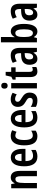

<svg xmlns="http://www.w3.org/2000/svg" viewBox="1602 -2402 810 4053"><g transform="rotate(-90 2006.5 -375.0)"><path d="M287 -553C233 -553 191 -524 167 -472H160L148 -543H59V0H171V-269C171 -402 193 -454 254 -454C299 -454 314 -413 314 -333V0H426V-363C426 -489 377 -553 287 -553Z M711 -552C587 -552 523 -451 523 -268C523 -102 582 10 728 10C780 10 826 -2 868 -26V-121C824 -93 786 -82 742 -82C669 -82 634 -134 633 -242H891V-309C891 -453 829 -552 711 -552ZM713 -464C762 -464 787 -406 787 -325H634C637 -422 665 -464 713 -464Z M1159 10C1199 10 1242 -2 1275 -26V-121C1241 -99 1206 -87 1172 -87C1110 -87 1078 -147 1078 -269C1078 -392 1111 -456 1170 -456C1197 -456 1224 -447 1252 -431L1284 -521C1250 -542 1211 -553 1161 -553C1026 -553 965 -439 965 -269C965 -81 1029 10 1159 10Z M1532 -552C1408 -552 1344 -451 1344 -268C1344 -102 1403 10 1549 10C1601 10 1647 -2 1689 -26V-121C1645 -93 1607 -82 1563 -82C1490 -82 1455 -134 1454 -242H1712V-309C1712 -453 1650 -552 1532 -552ZM1534 -464C1583 -464 1608 -406 1608 -325H1455C1458 -422 1486 -464 1534 -464Z M2079 -154C2079 -237 2033 -280 1967 -320C1901 -360 1885 -374 1885 -408C1885 -441 1906 -461 1943 -461C1978 -461 2011 -447 2041 -426L2075 -513C2032 -539 1988 -553 1938 -553C1840 -553 1777 -495 1777 -404C1777 -323 1818 -276 1886 -238C1952 -202 1968 -181 1968 -148C1968 -109 1945 -88 1904 -88C1858 -88 1810 -107 1778 -131V-21C1815 -1 1861 10 1913 10C2017 10 2079 -47 2079 -154Z M2224 -753C2182 -753 2162 -730 2162 -685C2162 -641 2184 -618 2224 -618C2265 -618 2286 -641 2286 -685C2286 -729 2267 -753 2224 -753ZM2280 -543H2168V0H2280Z M2563 -88C2529 -88 2517 -111 2517 -159V-450H2612V-543H2517V-660H2441L2413 -540L2353 -511V-450H2406V-152C2406 -43 2442 10 2527 10C2563 10 2593 2 2619 -12V-101C2600 -93 2580 -88 2563 -88Z M2869 -553C2808 -553 2753 -538 2707 -510L2739 -426C2781 -451 2816 -463 2847 -463C2892 -463 2911 -430 2911 -362V-335L2846 -332C2731 -327 2666 -268 2666 -157C2666 -70 2702 10 2790 10C2851 10 2889 -17 2920 -73H2923L2940 0H3023V-362C3023 -487 2973 -553 2869 -553ZM2871 -256 2912 -259V-207C2912 -128 2880 -80 2834 -80C2798 -80 2779 -106 2779 -161C2779 -221 2809 -253 2871 -256Z M3252 -560V-760H3140V0H3231L3247 -62H3253C3286 -10 3321 10 3371 10C3472 10 3529 -94 3529 -273C3529 -452 3471 -552 3371 -552C3322 -552 3282 -527 3253 -472H3248C3251 -510 3252 -539 3252 -560ZM3337 -456C3391 -456 3415 -395 3415 -274C3415 -145 3389 -85 3338 -85C3279 -85 3252 -140 3252 -260V-284C3252 -388 3270 -456 3337 -456Z M3801 -553C3740 -553 3685 -538 3639 -510L3671 -426C3713 -451 3748 -463 3779 -463C3824 -463 3843 -430 3843 -362V-335L3778 -332C3663 -327 3598 -268 3598 -157C3598 -70 3634 10 3722 10C3783 10 3821 -17 3852 -73H3855L3872 0H3955V-362C3955 -487 3905 -553 3801 -553ZM3803 -256 3844 -259V-207C3844 -128 3812 -80 3766 -80C3730 -80 3711 -106 3711 -161C3711 -221 3741 -253 3803 -256Z"/></g></svg>

Font: Noto Sans Myanmar ExtraCondensed SemiBold
Style: Regular
Weight: 600
Width: 2
Designer: Monotype Design Team
Foundry: Monotype Imaging Inc.
Version: Version 2.107